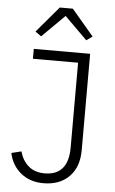

<svg xmlns="http://www.w3.org/2000/svg" viewBox="-62 -971 616 1025"><g transform="rotate(5 246.0 -459.0)"><path d="M216 -930H286L404 -791L372 -768L251 -888L130 -768L98 -791ZM97 -698H399V-182Q399 -91 348 -39.5Q297 12 210 12Q138 12 89 -28Q40 -68 26 -134L79 -147Q92 -99 125.5 -70Q159 -41 212 -41Q339 -41 339 -191V-645H97Z"/></g></svg>

Font: IBM Plex Sans Light
Style: Regular
Weight: 300
Designer: Mike Abbink, Paul van der Laan, Pieter van Rosmalen
Foundry: Bold Monday
Version: Version 3.0